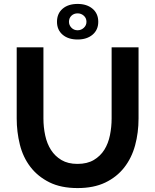

<svg xmlns="http://www.w3.org/2000/svg" viewBox="-20 -951 790 977"><path d="M375 6Q290 6 231 -23.5Q172 -53 134.5 -102Q97 -151 81 -215.5Q65 -280 65 -348V-710H201V-348Q201 -304 210 -262Q219 -220 239.5 -188Q260 -156 293 -136.5Q326 -117 374 -117Q424 -117 457.5 -137Q491 -157 511 -189Q531 -221 539.5 -263Q548 -305 548 -348V-710H685V-348Q685 -276 667.5 -211.5Q650 -147 612 -98.5Q574 -50 515.5 -22Q457 6 375 6ZM270 -840Q270 -882 298.5 -906.5Q327 -931 375 -931Q422 -931 451 -906.5Q480 -882 480 -840Q480 -799 451 -774.5Q422 -750 375 -750Q327 -750 298.5 -774.5Q270 -799 270 -840ZM375 -883Q356 -883 343.5 -871Q331 -859 331 -840Q331 -823 343.5 -810Q356 -797 375 -797Q393 -797 406.5 -809.5Q420 -822 420 -840Q420 -859 406.5 -871Q393 -883 375 -883Z"/></svg>

Font: Rising Sun
Style: Bold
Weight: 700
Designer: Matt McInerney, Pablo Impallari, Rodrigo Fuenzalida (Raleway font), Stephen Hutchings (Greek), Cristiano Sobral (main ch
Foundry: The Rising Sun Project Authors
Version: Version 4.327; ttfautohint (v1.8.4.7-5d5b-dirty)